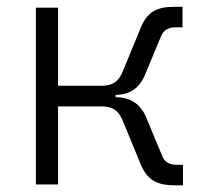

<svg xmlns="http://www.w3.org/2000/svg" viewBox="-20 -540 626 562"><path d="M85 0H149.9V-228.5H278.8C311 -228.5 328.1 -214.8 339.8 -185.5L391.6 -59.6C410.6 -13.2 439 2.4 492.2 2.4H515.6V-57.6H498C475.6 -57.6 462.4 -64.9 454.6 -84L407.7 -196.8C391.1 -235.8 361.8 -255.4 318.8 -255.4H318.4V-262.2C360.4 -262.7 388.2 -282.2 404.3 -320.8L451.2 -433.6C459.5 -452.6 472.7 -460 494.6 -460H514.2V-520H490.7C437 -520 410.6 -504.4 391.6 -458L339.8 -332C328.1 -302.7 311 -289.1 278.8 -289.1H149.9V-517.6H85Z"/></svg>

Font: Cascadia Mono Light
Style: Regular
Weight: 300
Monospace: yes
Designer: Aaron Bell
Foundry: Saja Typeworks
Version: Version 2404.023